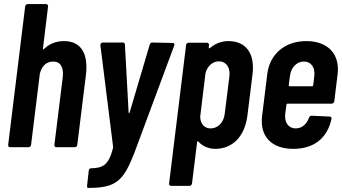

<svg xmlns="http://www.w3.org/2000/svg" viewBox="-20 -720 1673 939"><path d="M293 -519C262 -519 226 -510 197 -482C194 -478 190 -478 190 -482L215 -688C216 -695 212 -700 205 -700H116C109 -700 104 -695 103 -688L20 -12C19 -5 23 0 30 0H119C126 0 132 -5 132 -12L175 -361C176 -363 176 -365 177 -367C187 -400 209 -419 240 -419C276 -419 292 -391 287 -343L246 -12C245 -5 249 0 256 0H345C352 0 358 -5 358 -12L400 -352C413 -457 377 -519 293 -519Z M410 199H415C552 199 585 160 637 28L832 -497C835 -506 831 -510 823 -510L726 -512C719 -512 714 -509 712 -501L614 -170C613 -166 609 -166 609 -170L591 -501C591 -509 586 -512 580 -512H484C476 -512 471 -508 471 -499L533 -3C532 -1 533 1 533 3C512 86 485 102 425 103C419 103 415 108 414 115L406 187C405 194 407 199 410 199Z M1097 -519C1072 -519 1039 -512 1009 -487C1004 -482 1000 -483 1001 -487L1002 -499C1003 -506 999 -511 992 -511H903C896 -511 890 -506 890 -499L807 177C806 184 810 189 817 189H906C913 189 918 184 919 177L944 -25C944 -29 948 -31 950 -28C973 -1 1007 8 1032 8C1118 8 1177 -53 1190 -155L1215 -357C1227 -455 1186 -519 1097 -519ZM1102 -348 1079 -163C1074 -121 1046 -92 1010 -92C979 -92 960 -115 959 -149L985 -362C994 -397 1020 -420 1051 -420C1086 -420 1107 -390 1102 -348Z M1615 -225 1631 -357C1643 -453 1586 -519 1478 -519C1371 -519 1298 -453 1287 -357L1262 -154C1249 -55 1307 8 1413 8C1517 8 1580 -45 1601 -137C1603 -145 1599 -150 1592 -150L1505 -154C1498 -154 1494 -151 1491 -144C1481 -115 1458 -92 1426 -92C1391 -92 1370 -121 1375 -163L1381 -208C1381 -211 1383 -213 1386 -213H1602C1608 -213 1614 -218 1615 -225ZM1466 -419C1502 -419 1522 -390 1517 -348L1512 -303C1511 -300 1509 -298 1506 -298H1397C1394 -298 1392 -300 1392 -303L1398 -348C1403 -390 1431 -419 1466 -419Z"/></svg>

Font: Barlow Condensed SemiBold
Style: Italic
Weight: 600
Width: 3
Italic angle: -7°
Designer: Jeremy Tribby
Foundry: Tribby Type
Version: Version 1.422;hotconv 1.0.109;makeotfexe 2.5.65596